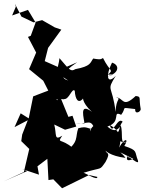

<svg xmlns="http://www.w3.org/2000/svg" viewBox="-56 -907 775 1030"><path d="M251 -369C231 -385 308 -369 286 -376C314 -369 330 -438 345 -420C348 -374 363 -351 387 -375C394 -389 377 -362 437 -307C364 -362 397 -266 397 -244H349C402 -237 426 -269 445 -230C484 -261 416 -218 430 -197C410 -246 480 -177 478 -210C405 -212 419 -234 364 -219C346 -171 370 -146 293 -92C368 -100 354 -129 335 -113C270 -168 249 -135 278 -179C233 -151 249 -184 235 -239L293 -211L353 -228L333 -286L311 -280L259 -407ZM63 0 153 30 145 -15 198 -55 204 59 230 55 277 103 422 32 466 42C469 65 400 20 392 20C497 -13 475 11 510 -38C543 -98 510 -77 510 -104C502 -101 535 -70 617 -60C600 -89 549 -109 659 -55C598 -25 639 -96 631 -61C632 -77 693 -14 684 -46C664 -95 686 -99 611 -124C638 -167 611 -167 583 -115C606 -186 560 -223 533 -236C549 -175 574 -284 602 -254C571 -218 602 -177 529 -202C615 -180 548 -140 624 -146C584 -128 606 -191 592 -233C573 -205 555 -199 520 -228C598 -253 543 -316 594 -291C627 -334 584 -331 669 -322C667 -291 698 -306 699 -321C687 -385 704 -388 672 -392C600 -325 609 -382 566 -385C598 -374 566 -384 564 -307C546 -456 512 -415 565 -500C516 -450 511 -505 545 -571C593 -556 579 -505 507 -495C535 -497 568 -513 523 -506C555 -536 535 -519 497 -595C486 -595 497 -583 444 -593C427 -570 433 -552 348 -536C323 -521 318 -531 263 -595C258 -535 226 -527 310 -475C271 -487 264 -509 358 -573L277 -538L184 -579L202 -650L273 -748L238 -760L170 -799L124 -787L59 -818L24 -887L29 -871L9 -824L94 -854L135 -786L109 -715L94 -709L138 -625L100 -536L176 -474L203 -421L122 -390L98 -272L55 -299L22 -225L93 -262L63 -185L58 -150L101 -108L72 16L-36 66L89 11Z"/></svg>

Font: Hussar Lance
Style: ExBd
Weight: 700
Foundry: Cannot Into Space Fonts, PlusOne Fonts
Version: Version 2.270